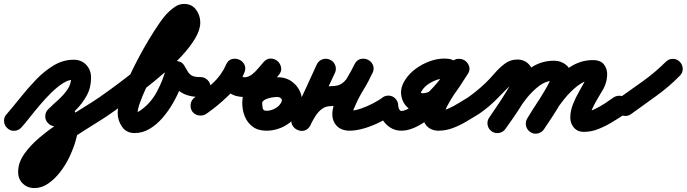

<svg xmlns="http://www.w3.org/2000/svg" viewBox="-51 -613 3483 974"><path d="M-13 38Q-29 24 -30.5 3Q-32 -18 -18 -33Q14 -70 51.5 -117Q89 -164 131 -208Q173 -252 221 -281Q269 -310 323 -310Q362 -310 386.5 -284Q411 -258 411 -219Q411 -168 388.5 -127.5Q366 -87 332 -53Q298 -19 264 13Q249 28 228 27.5Q207 27 193 12Q178 -3 178.5 -24Q179 -45 194 -59Q216 -81 243.5 -105.5Q271 -130 290.5 -158Q310 -186 310 -219Q310 -222 312 -218.5Q314 -215 316 -213Q317 -212 321 -210.5Q325 -209 323 -209Q297 -209 268 -190.5Q239 -172 209.5 -143Q180 -114 152 -81Q124 -48 100 -17.5Q76 13 58 33Q44 49 23 50.5Q2 52 -13 38ZM264 13Q249 28 228 27.5Q207 27 193 12Q178 -3 178.5 -24Q179 -45 194 -59Q208 -73 225 -82.5Q242 -92 262 -92Q293 -92 311 -73Q329 -54 337 -26.5Q345 1 345 27Q345 58 333.5 98.5Q322 139 302 181.5Q282 224 254 260Q226 296 193 318.5Q160 341 124 341Q88 341 64.5 318Q41 295 41 259Q41 213 71 169.5Q101 126 149.5 85Q198 44 254 7.5Q310 -29 362 -61Q414 -93 451 -118Q468 -130 488.5 -126.5Q509 -123 521 -106Q533 -89 529.5 -68.5Q526 -48 509 -36Q488 -21 453 1Q418 23 376.5 49Q335 75 294 103.5Q253 132 218.5 160Q184 188 163 213.5Q142 239 142 259Q142 257 141 254Q136 242 124 240Q124 240 124 240Q139 240 155.5 222.5Q172 205 187.5 177.5Q203 150 216 120.5Q229 91 236.5 65.5Q244 40 244 27Q244 19 240.5 8Q237 -3 242 2Q249 7 256 9Q258 9 259.5 9Q261 9 262 9Q260 9 264 9Q268 9 270 8Q273 7 269 9.5Q265 12 264 13Q264 13 264 13Q264 13 264 13Z M439 -48Q427 -65 430.5 -85.5Q434 -106 451 -118Q471 -132 508.5 -159Q546 -186 592.5 -222Q639 -258 686.5 -297Q734 -336 774 -374.5Q814 -413 839 -445Q864 -477 864 -499Q864 -506 865.5 -501Q867 -496 874 -494Q876 -493 880.5 -492.5Q885 -492 883 -492Q887 -492 890 -493Q887 -491 885 -490Q878 -484 872.5 -478Q867 -472 860 -464Q847 -449 826.5 -417Q806 -385 782 -343.5Q758 -302 734.5 -257Q711 -212 691 -169Q671 -126 659 -92Q647 -58 647 -40Q647 -29 648.5 -30.5Q650 -32 642 -37Q640 -38 635 -38.5Q630 -39 632 -39Q639 -39 648.5 -45Q658 -51 663 -54Q714 -90 745.5 -149Q777 -208 791 -266Q794 -282 806 -291.5Q818 -301 833 -303Q848 -305 862 -299.5Q876 -294 884 -280Q895 -260 903.5 -247Q912 -234 925.5 -228Q939 -222 966 -222Q987 -222 1002 -207Q1017 -192 1017 -171Q1017 -150 1002 -135.5Q987 -121 966 -121Q921 -121 890.5 -133Q860 -145 838.5 -169.5Q817 -194 796 -230Q788 -244 803 -253.5Q818 -263 838 -266Q859 -269 876 -264Q893 -259 889 -244Q882 -212 866 -171.5Q850 -131 826.5 -90Q803 -49 773 -14.5Q743 20 707.5 41Q672 62 632 62Q590 62 568 30Q546 -2 546 -40Q546 -67 559.5 -109.5Q573 -152 595.5 -203.5Q618 -255 645.5 -307.5Q673 -360 702 -408.5Q731 -457 757 -494.5Q783 -532 803 -551Q819 -567 839 -580Q859 -593 883 -593Q922 -593 943.5 -564Q965 -535 965 -499Q965 -462 939.5 -419Q914 -376 872.5 -331Q831 -286 780.5 -242Q730 -198 678.5 -158.5Q627 -119 582.5 -87.5Q538 -56 509 -36Q492 -24 471.5 -27.5Q451 -31 439 -48Z M924 -48Q913 -65 916.5 -86Q920 -107 937 -119Q985 -151 1028.5 -191Q1072 -231 1096 -285Q1106 -308 1125.5 -312.5Q1145 -317 1163 -309Q1180 -301 1189 -283Q1198 -265 1188 -243Q1185 -236 1182 -229.5Q1179 -223 1178 -215Q1178 -214 1174 -219Q1170 -224 1171 -224Q1176 -222 1181 -222Q1186 -222 1191 -221Q1191 -221 1191 -221Q1191 -221 1191 -221Q1210 -222 1227.5 -235.5Q1245 -249 1259.5 -267Q1274 -285 1286 -298Q1303 -317 1323 -316Q1343 -315 1357 -303Q1371 -291 1375 -271Q1379 -251 1363 -232Q1346 -212 1327 -190Q1308 -168 1294 -144Q1280 -120 1279 -92Q1279 -92 1279 -92Q1279 -92 1279 -92Q1279 -80 1281.5 -65.5Q1284 -51 1300 -51Q1323 -51 1345 -63Q1367 -75 1377 -96Q1382 -108 1374 -114.5Q1366 -121 1357 -121Q1357 -121 1356.5 -121Q1356 -121 1356 -121Q1356 -121 1356 -121Q1356 -121 1356 -121Q1345 -121 1328.5 -118.5Q1312 -116 1297.5 -109.5Q1283 -103 1277 -91Q1277 -91 1277 -91Q1277 -91 1277 -91Q1268 -72 1248.5 -65Q1229 -58 1210 -68Q1191 -77 1184 -96.5Q1177 -116 1187 -135Q1202 -166 1229.5 -185.5Q1257 -205 1290.5 -213.5Q1324 -222 1357 -221Q1357 -221 1356.5 -221Q1356 -221 1356 -221Q1356 -221 1356 -221Q1356 -221 1356 -221Q1400 -222 1432.5 -197Q1465 -172 1476.5 -133Q1488 -94 1469 -54Q1446 -5 1399.5 22.5Q1353 50 1300 50Q1258 50 1230.5 29.5Q1203 9 1190 -24.5Q1177 -58 1178 -96Q1178 -96 1178 -96Q1178 -96 1178 -96Q1180 -138 1196 -172Q1212 -206 1236 -236.5Q1260 -267 1285 -297Q1301 -316 1321.5 -315Q1342 -314 1356 -302Q1371 -289 1374.5 -269.5Q1378 -250 1362 -231Q1338 -204 1313.5 -179Q1289 -154 1259.5 -137.5Q1230 -121 1191 -121Q1191 -121 1191 -121Q1191 -121 1191 -121Q1139 -121 1111 -144Q1083 -167 1079 -204.5Q1075 -242 1096 -286Q1107 -309 1126.5 -313.5Q1146 -318 1163 -310Q1180 -303 1189 -285Q1198 -267 1188 -244Q1158 -177 1106 -126.5Q1054 -76 995 -35Q978 -24 957 -27.5Q936 -31 924 -48Z M1556 -286Q1565 -305 1584.5 -312Q1604 -319 1623 -310Q1642 -302 1649.5 -282Q1657 -262 1648 -243Q1617 -177 1586 -111Q1555 -45 1524 22Q1513 44 1493.5 48.5Q1474 53 1457 45Q1439 36 1430.5 18Q1422 0 1433 -22Q1454 -64 1480 -99Q1506 -134 1543 -155Q1580 -176 1631 -176Q1667 -176 1687 -192Q1707 -208 1720 -233.5Q1733 -259 1748 -288Q1760 -310 1779.5 -314Q1799 -318 1815 -310Q1832 -302 1840.5 -284Q1849 -266 1839 -244Q1819 -200 1794 -159.5Q1769 -119 1750 -75Q1746 -66 1742.5 -57Q1739 -48 1738 -38Q1737 -33 1737 -32Q1734 -36 1733.5 -39Q1733 -42 1729 -46Q1728 -47 1723.5 -49Q1719 -51 1721 -51Q1747 -51 1778 -61.5Q1809 -72 1839 -87.5Q1869 -103 1890 -118Q1907 -130 1927.5 -126.5Q1948 -123 1960 -106Q1972 -89 1968.5 -68.5Q1965 -48 1948 -36Q1919 -15 1879.5 5Q1840 25 1798.5 37.5Q1757 50 1721 50Q1699 50 1680 41.5Q1661 33 1648 14Q1633 -10 1635 -40Q1637 -70 1650 -103Q1663 -136 1681.5 -169Q1700 -202 1718 -232Q1736 -262 1747 -285Q1757 -308 1777 -311.5Q1797 -315 1814 -307Q1831 -298 1840 -280Q1849 -262 1838 -241Q1812 -193 1787.5 -155.5Q1763 -118 1727 -96.5Q1691 -75 1631 -75Q1601 -75 1581.5 -60Q1562 -45 1548.5 -23Q1535 -1 1523 22Q1512 45 1492.5 49.5Q1473 54 1456 45Q1439 37 1430.5 19Q1422 1 1433 -22Q1464 -87 1495 -153Q1526 -219 1556 -286Q1556 -286 1556 -286Q1556 -286 1556 -286Z M1919 -128Q1940 -128 1954.5 -113Q1969 -98 1969 -77Q1969 -71 1973.5 -60.5Q1978 -50 1986 -50Q2006 -51 2036 -71Q2066 -91 2097.5 -120.5Q2129 -150 2154.5 -178.5Q2180 -207 2190 -224Q2195 -233 2194 -233Q2193 -233 2195 -227Q2197 -222 2202.5 -218.5Q2208 -215 2205 -215Q2174 -215 2139.5 -197Q2105 -179 2089 -153Q2084 -145 2084.5 -142.5Q2085 -140 2094 -140Q2118 -140 2139 -156.5Q2160 -173 2177.5 -198Q2195 -223 2210 -248.5Q2225 -274 2237 -292Q2251 -313 2271.5 -314.5Q2292 -316 2307 -306Q2323 -295 2329 -276Q2335 -257 2321 -236Q2294 -194 2265.5 -153Q2237 -112 2214 -68Q2211 -62 2207.5 -51Q2204 -40 2200.5 -32.5Q2197 -25 2195 -30Q2192 -39 2184 -43Q2176 -47 2171.5 -49Q2167 -51 2173 -51Q2199 -51 2225.5 -63Q2252 -75 2277.5 -91Q2303 -107 2325 -120Q2343 -131 2363.5 -126Q2384 -121 2394 -103Q2405 -85 2400 -64.5Q2395 -44 2377 -34Q2346 -15 2313 4.5Q2280 24 2245 37Q2210 50 2173 50Q2155 50 2139 43.5Q2123 37 2111 23Q2093 1 2096 -31Q2099 -63 2115.5 -99.5Q2132 -136 2155 -172Q2178 -208 2200.5 -239Q2223 -270 2237 -292Q2251 -313 2271 -314.5Q2291 -316 2307 -305Q2323 -295 2329 -275.5Q2335 -256 2321 -236Q2300 -204 2278 -170Q2256 -136 2230 -106.5Q2204 -77 2171 -58.5Q2138 -40 2094 -40Q2048 -40 2019 -65.5Q1990 -91 1984.5 -130Q1979 -169 2004 -207Q2024 -239 2057 -263.5Q2090 -288 2128.5 -302Q2167 -316 2205 -316Q2246 -316 2269 -293.5Q2292 -271 2294 -238Q2296 -205 2277 -172Q2258 -141 2225 -103.5Q2192 -66 2151.5 -31Q2111 4 2068.5 26.5Q2026 49 1989 50Q1954 51 1927 33Q1900 15 1884.5 -14.5Q1869 -44 1869 -77Q1869 -98 1883.5 -113Q1898 -128 1919 -128Z M2310 -48Q2298 -65 2301.5 -85.5Q2305 -106 2322 -118Q2370 -152 2411 -191Q2433 -212 2457.5 -240.5Q2482 -269 2510 -290Q2538 -311 2573 -311Q2610 -311 2633 -285.5Q2656 -260 2656 -224Q2656 -198 2640 -162Q2624 -126 2600 -87.5Q2576 -49 2552.5 -15Q2529 19 2513 41Q2513 41 2513 41Q2513 41 2513 41Q2501 58 2480.5 61.5Q2460 65 2443 53Q2426 41 2422.5 20.5Q2419 0 2431 -17Q2438 -28 2453 -49.5Q2468 -71 2485.5 -97.5Q2503 -124 2518.5 -149.5Q2534 -175 2544.5 -195Q2555 -215 2555 -224Q2555 -225 2556.5 -220.5Q2558 -216 2567 -212Q2568 -211 2571 -210.5Q2574 -210 2573 -210Q2571 -210 2566 -205.5Q2561 -201 2559 -200Q2514 -157 2473 -114.5Q2432 -72 2380 -36Q2363 -24 2342.5 -27.5Q2322 -31 2310 -48ZM2513 41Q2501 58 2480.5 61.5Q2460 65 2443 53Q2426 41 2422.5 20.5Q2419 0 2431 -17Q2460 -59 2493.5 -109Q2527 -159 2566.5 -203.5Q2606 -248 2653.5 -276.5Q2701 -305 2760 -305Q2795 -305 2821 -283.5Q2847 -262 2847 -225Q2847 -200 2831.5 -164Q2816 -128 2793 -89Q2770 -50 2747 -15Q2724 20 2709 42Q2698 59 2677.5 63.5Q2657 68 2639 56Q2622 45 2617.5 24.5Q2613 4 2625 -14Q2633 -26 2647.5 -48.5Q2662 -71 2679 -98.5Q2696 -126 2711.5 -152Q2727 -178 2736.5 -198Q2746 -218 2746 -225Q2746 -227 2746.5 -223.5Q2747 -220 2748 -218Q2751 -209 2756.5 -206.5Q2762 -204 2760 -204Q2720 -204 2684.5 -177.5Q2649 -151 2618 -111.5Q2587 -72 2560.5 -30.5Q2534 11 2513 41Q2513 41 2513 41Q2513 41 2513 41ZM2710 40Q2699 58 2679 63.5Q2659 69 2641 58Q2623 47 2618 27Q2613 7 2623 -11Q2648 -53 2681.5 -103.5Q2715 -154 2756 -200Q2797 -246 2845.5 -276Q2894 -306 2949 -308Q2994 -310 3012.5 -286.5Q3031 -263 3029 -229Q3027 -195 3011 -164Q2999 -143 2983.5 -117.5Q2968 -92 2955.5 -65.5Q2943 -39 2943 -16Q2943 -17 2943 -20Q2942 -23 2941 -26Q2935 -37 2923 -43Q2919 -44 2913.5 -44.5Q2908 -45 2910 -45Q2935 -45 2963 -58Q2991 -71 3017 -88Q3043 -105 3062 -119Q3080 -130 3100.5 -126.5Q3121 -123 3133 -106Q3144 -88 3140.5 -67.5Q3137 -47 3120 -35Q3090 -15 3055.5 6Q3021 27 2984.5 41.5Q2948 56 2910 56Q2879 56 2860.5 34.5Q2842 13 2842 -16Q2842 -50 2855.5 -84Q2869 -118 2887.5 -150Q2906 -182 2922 -212Q2926 -220 2929 -226Q2930 -230 2931 -234Q2931 -234 2931 -234Q2931 -226 2936 -219Q2940 -213 2946 -210Q2951 -207 2953 -207Q2916 -206 2879.5 -178Q2843 -150 2810.5 -109.5Q2778 -69 2752 -28Q2726 13 2710 40Q2710 40 2710 40Q2710 40 2710 40Z M3080 -46Q3068 -63 3071.5 -84Q3075 -105 3092 -117Q3152 -159 3213 -203Q3274 -247 3326 -299Q3326 -299 3326 -299Q3326 -299 3326 -299Q3341 -314 3361.5 -314.5Q3382 -315 3397 -300Q3412 -285 3412.5 -264.5Q3413 -244 3398 -229Q3343 -173 3278.5 -126.5Q3214 -80 3150 -34Q3133 -22 3112.5 -25.5Q3092 -29 3080 -46Z"/></svg>

Font: FRB American Cursive Ultra
Style: Bold Italic
Weight: 1000
Italic angle: -25°
Version: Version 2.0;Modular Font Editor K font №1